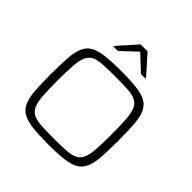

<svg xmlns="http://www.w3.org/2000/svg" viewBox="-232 -1107 1305 1305"><g transform="rotate(45 420.5 -454.5)"><path d="M421 8Q329 8 269 0.5Q209 -7 174.5 -27.5Q140 -48 123.5 -87.5Q107 -127 102.5 -189.5Q98 -252 98 -344Q98 -436 102.5 -498.5Q107 -561 123.5 -600.5Q140 -640 174.5 -660.5Q209 -681 269 -688.5Q329 -696 421 -696Q513 -696 573 -688.5Q633 -681 667 -660.5Q701 -640 717.5 -600.5Q734 -561 738.5 -498.5Q743 -436 743 -344Q743 -252 738.5 -189.5Q734 -127 717.5 -87.5Q701 -48 667 -27.5Q633 -7 573 0.5Q513 8 421 8ZM421 -47Q494 -47 541 -50Q588 -53 616.5 -67.5Q645 -82 658.5 -113.5Q672 -145 676 -200.5Q680 -256 680 -344Q680 -432 676 -487.5Q672 -543 658.5 -574.5Q645 -606 616.5 -620.5Q588 -635 541 -638Q494 -641 421 -641Q348 -641 300.5 -638Q253 -635 225 -621Q197 -607 183 -575Q169 -543 165 -487.5Q161 -432 161 -344Q161 -256 165 -200.5Q169 -145 183 -113Q197 -81 225 -67Q253 -53 300.5 -50Q348 -47 421 -47ZM267 -776V-782L387 -917H454L574 -782V-776H531L420 -880L309 -776Z"/></g></svg>

Font: Saira Expanded Light
Style: Regular
Weight: 300
Width: 7
Designer: Hector Gatti with collaboration of the Omnibus-Type team
Foundry: Omnibus-Type
Version: Version 1.101